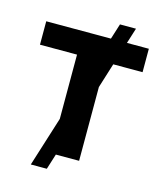

<svg xmlns="http://www.w3.org/2000/svg" viewBox="-128 -891 909 1075"><g transform="rotate(15 326.5 -353.5)"><path d="M244.1 -198.7V-571.3H29.3V-707H404.3L432.6 -796.9H525.4L497.1 -707H624V-571.3H454.1L409.2 -427.7V0H274.4L246.1 89.8H153.3Z"/></g></svg>

Font: Pretendard GOV ExtraBold
Style: Regular
Weight: 800
Designer: Base glyphs from Inter by Rasmus Andersson; Hangeul glyphs from Noto Sans CJK(Source Han Sans) by Jang Soo-young and Kan
Foundry: Kil Hyung-jin
Version: Version 1.309